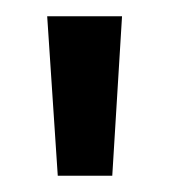

<svg xmlns="http://www.w3.org/2000/svg" viewBox="-20 -720 208 236"><path d="M38 -700H130L118 -504H51Z"/></svg>

Font: AF Albert Sans Medium
Style: Regular
Weight: 500
Designer: Andreas Rasmussen
Foundry: a.Foundry
Version: Version 1.300;Glyphs 3.2 (3231)